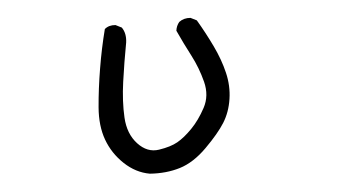

<svg xmlns="http://www.w3.org/2000/svg" viewBox="-41 -550 1082 617"><g transform="rotate(-5 500.0 -242.0)"><path d="M418.9 2Q374 -5.9 337.9 -40Q301.8 -74.2 285.2 -119.6Q268.6 -165 273.4 -224.6Q278.3 -284.2 289.1 -348.6Q299.8 -413.1 315.4 -473.6Q329.1 -485.4 350.6 -483.4L370.1 -473.6Q383.8 -454.1 379.9 -424.8Q368.2 -362.3 359.4 -299.8Q350.6 -237.3 353.5 -184.6Q356.4 -131.8 386.7 -99.1Q417 -66.4 455.1 -72.3Q493.2 -78.1 515.6 -90.8Q538.1 -103.5 563.5 -129.4Q588.9 -155.3 609.4 -193.4Q629.9 -231.4 618.2 -277.3Q606.4 -323.2 585 -364.3Q563.5 -405.3 543.9 -448.2Q545.9 -463.9 555.7 -475.6Q571.3 -487.3 592.8 -485.4L612.3 -475.6Q637.7 -432.6 659.2 -387.7Q680.7 -342.8 690.9 -299.8Q701.2 -256.8 694.8 -214.8Q688.5 -172.9 668 -140.1Q647.5 -107.4 604.5 -64.5Q561.5 -21.5 516.6 -7.8Q471.7 5.9 418.9 2Z"/></g></svg>

Font: NaikaiFont
Style: Regular
Weight: 400
Version: Version 1.67